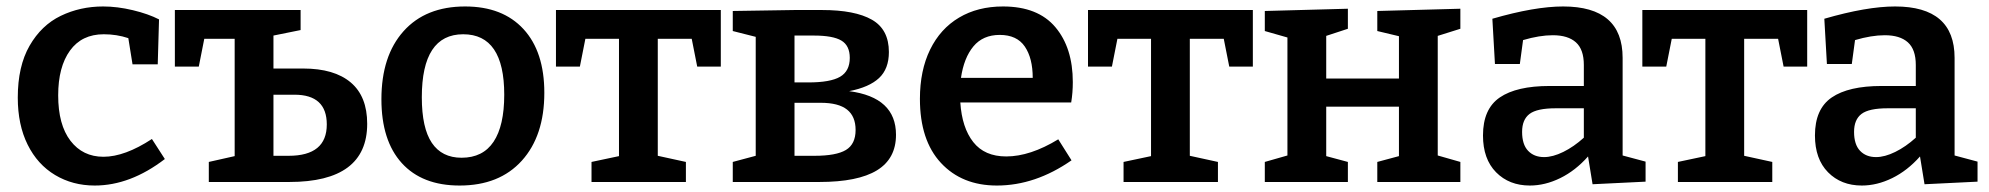

<svg xmlns="http://www.w3.org/2000/svg" viewBox="-20 -563 6152 594"><path d="M490 -71Q383 11 273 11Q205 11 150.5 -21.5Q96 -54 65.5 -115.5Q35 -177 35 -261Q35 -358 71.5 -421.5Q108 -485 168 -514Q228 -543 299 -543Q343 -543 391 -531.5Q439 -520 472 -503L468 -364H390L377 -445Q341 -457 301 -457Q233 -457 196.5 -406.5Q160 -356 160 -268Q160 -177 198 -127.5Q236 -78 300 -78Q366 -78 450 -133Z M918 -351Q1014 -351 1065 -308Q1116 -265 1116 -180Q1116 0 875 0H626V-62L706 -80V-443H612L595 -357H521V-532H910V-470L826 -453V-351ZM873 -81Q991 -81 991 -178Q991 -270 891 -270H826V-81Z M1664 -276Q1664 -143 1594.5 -66Q1525 11 1402 11Q1286 11 1223 -58.5Q1160 -128 1160 -256Q1160 -390 1228.5 -466.5Q1297 -543 1419 -543Q1535 -543 1599.5 -473Q1664 -403 1664 -276ZM1285 -262Q1285 -167 1316 -121Q1347 -75 1408 -75Q1474 -75 1507 -124.5Q1540 -174 1540 -270Q1540 -457 1413 -457Q1285 -457 1285 -262Z M1700 -357V-532H2210V-357H2137L2120 -443H2015V-81L2102 -62V0H1810V-62L1895 -80V-443H1791L1774 -357Z M2752 -146Q2752 -72 2693 -36Q2634 0 2515 0H2247V-62L2318 -81V-449L2247 -467V-529L2438 -532H2523Q2625 -532 2677.5 -502Q2730 -472 2730 -402Q2730 -350 2699.5 -321.5Q2669 -293 2607 -281Q2752 -262 2752 -146ZM2438 -453V-308H2481Q2549 -308 2579 -325.5Q2609 -343 2609 -384Q2609 -422 2583 -437.5Q2557 -453 2498 -453ZM2500 -81Q2567 -81 2597 -99Q2627 -117 2627 -161Q2627 -203 2600.5 -224Q2574 -245 2519 -245H2438V-81Z M3254 -132 3295 -67Q3183 11 3064 11Q2956 11 2891 -59Q2826 -129 2826 -257Q2826 -345 2857.5 -409.5Q2889 -474 2947 -508.5Q3005 -543 3083 -543Q3191 -543 3245 -479Q3299 -415 3299 -309Q3299 -276 3294 -246H2951Q2956 -168 2991 -123.5Q3026 -79 3093 -79Q3167 -79 3254 -132ZM2953 -322H3175Q3175 -383 3150.5 -419Q3126 -455 3073 -455Q3021 -455 2991.5 -419.5Q2962 -384 2953 -322Z M3346 -357V-532H3856V-357H3783L3766 -443H3661V-81L3748 -62V0H3456V-62L3541 -80V-443H3437L3420 -357Z M4498 -536V-474L4428 -452V-82L4498 -62V0H4241V-62L4308 -80V-233H4083V-80L4150 -62V0H3893V-62L3963 -82V-447L3893 -467V-529L4150 -536V-474L4083 -452V-320H4308V-451L4241 -467V-529Z M5000 -82 5071 -63V-1L4907 7L4893 -79Q4854 -35 4807 -12Q4760 11 4713 11Q4649 11 4608.5 -30Q4568 -71 4568 -144Q4568 -226 4620 -261.5Q4672 -297 4774 -297H4880V-362Q4880 -410 4855.5 -432Q4831 -454 4784 -454Q4743 -454 4692 -439L4682 -365H4605L4597 -505Q4728 -543 4816 -543Q5000 -543 5000 -384ZM4880 -137V-228H4793Q4735 -228 4712 -210.5Q4689 -193 4689 -155Q4689 -116 4707.5 -96.5Q4726 -77 4757 -77Q4784 -77 4816.5 -93Q4849 -109 4880 -137Z M5061 -357V-532H5571V-357H5498L5481 -443H5376V-81L5463 -62V0H5171V-62L5256 -80V-443H5152L5135 -357Z M6027 -82 6098 -63V-1L5934 7L5920 -79Q5881 -35 5834 -12Q5787 11 5740 11Q5676 11 5635.5 -30Q5595 -71 5595 -144Q5595 -226 5647 -261.5Q5699 -297 5801 -297H5907V-362Q5907 -410 5882.5 -432Q5858 -454 5811 -454Q5770 -454 5719 -439L5709 -365H5632L5624 -505Q5755 -543 5843 -543Q6027 -543 6027 -384ZM5907 -137V-228H5820Q5762 -228 5739 -210.5Q5716 -193 5716 -155Q5716 -116 5734.5 -96.5Q5753 -77 5784 -77Q5811 -77 5843.5 -93Q5876 -109 5907 -137Z"/></svg>

Font: Bitter Pro SemiBold
Style: Regular
Weight: 600
Designer: Sol Matas, and Bitter project Authors
Foundry: Sol Matas
Version: Version 1.010